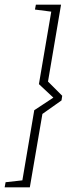

<svg xmlns="http://www.w3.org/2000/svg" viewBox="-45 -696 294 824"><path d="M-21 86 51 78 102 -223 184 -277 122 -335 175 -646 105 -655 109 -676H217L161 -346L222 -285L219 -265L137 -207L83 108H-25Z"/></svg>

Font: Grenze ExtraLight
Style: Italic
Weight: 275
Italic angle: -10°
Designer: Renata Polastri
Foundry: Omnibus-Type
Version: Version 1.002; ttfautohint (v1.8)